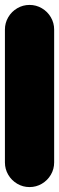

<svg xmlns="http://www.w3.org/2000/svg" viewBox="-20 -760 240 780"><path d="M0 -100H200V-640H0ZM100 -200Q73 -200 50 -186.5Q27 -173 13.5 -150Q0 -127 0 -100Q0 -73 13.5 -50Q27 -27 50 -13.5Q73 0 100 0Q127 0 150 -13.5Q173 -27 186.5 -50Q200 -73 200 -100Q200 -127 186.5 -150Q173 -173 150 -186.5Q127 -200 100 -200ZM100 -740Q73 -740 50 -726.5Q27 -713 13.5 -690Q0 -667 0 -640Q0 -613 13.5 -590Q27 -567 50 -553.5Q73 -540 100 -540Q127 -540 150 -553.5Q173 -567 186.5 -590Q200 -613 200 -640Q200 -667 186.5 -690Q173 -713 150 -726.5Q127 -740 100 -740Z"/></svg>

Font: Wavefont ExtraBold
Style: Regular
Weight: 800
Monospace: yes
Version: Version 3.005;gftools[0.9.33]